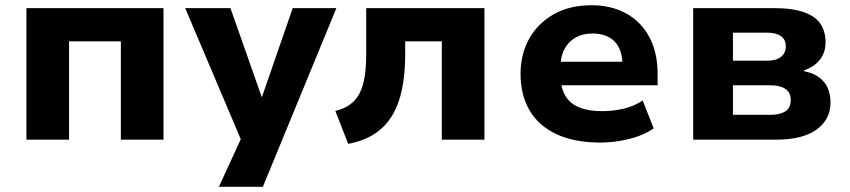

<svg xmlns="http://www.w3.org/2000/svg" viewBox="-20 -534 3251 734"><path d="M81 0V-503H605V0H442V-376H244V0Z M817 180 922 -49V49L688 -503H861L981 -162L1099 -503H1266L985 180Z M1311 16 1262 -110Q1296 -118 1319 -135Q1342 -152 1355.5 -179Q1369 -206 1374.5 -243.5Q1380 -281 1380 -331V-503H1832V0H1669V-376H1529V-326Q1529 -252 1517 -193.5Q1505 -135 1479 -92Q1453 -49 1411.5 -22Q1370 5 1311 16Z M2276 11Q2176 11 2107.5 -21Q2039 -53 2004.5 -112Q1970 -171 1970 -252Q1970 -326 2002.5 -385Q2035 -444 2096 -479Q2157 -514 2242 -514Q2316 -514 2373 -483Q2430 -452 2462 -393Q2494 -334 2494 -251V-208H2099V-298H2372L2360 -281Q2360 -345 2329.5 -375.5Q2299 -406 2244 -406Q2208 -406 2180.5 -390.5Q2153 -375 2137.5 -345.5Q2122 -316 2122 -272V-255Q2122 -203 2139.5 -171Q2157 -139 2193 -124Q2229 -109 2284 -109Q2323 -109 2364 -118.5Q2405 -128 2437 -150L2479 -43Q2437 -15 2382.5 -2Q2328 11 2276 11Z M2630 0V-503H2937Q3009 -503 3053 -487.5Q3097 -472 3116.5 -443Q3136 -414 3136 -372Q3136 -334 3115 -306.5Q3094 -279 3054 -265V-262Q3091 -254 3113 -237Q3135 -220 3145 -196Q3155 -172 3155 -142Q3155 -77 3101.5 -38.5Q3048 0 2946 0ZM2782 -95H2924Q2962 -95 2982.5 -108.5Q3003 -122 3003 -151Q3003 -181 2982 -194.5Q2961 -208 2924 -208H2782ZM2782 -302H2915Q2947 -302 2965.5 -316.5Q2984 -331 2984 -357Q2984 -383 2965.5 -396Q2947 -409 2915 -409H2782Z"/></svg>

Font: Nunito Sans 7pt ExtraBold
Style: Regular
Weight: 800
Designer: Vernon Adams
Foundry: Vernon Adams
Version: Version 3.101;gftools[0.9.27]